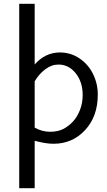

<svg xmlns="http://www.w3.org/2000/svg" viewBox="-20 -740 559 1000"><path d="M160.6 -75.2Q199.7 -53.7 240.2 -53.7Q280.8 -53.7 308.3 -67.6Q335.9 -81.5 358.9 -105.7Q381.8 -129.9 396.2 -166.5Q410.6 -203.1 410.6 -245.1Q410.6 -313 374.3 -358.4Q337.9 -403.8 284.7 -403.8Q248.5 -403.8 215.8 -379.2Q183.1 -354.5 160.6 -316.4ZM292 -466.8Q348.6 -466.8 394.5 -435.5Q440.4 -404.3 464.8 -354.2Q489.3 -304.2 489.3 -247.1Q489.3 -133.3 423.1 -62.3Q356.9 8.8 258.8 8.8Q217.8 8.8 160.6 -6.8V240.2H80.1V-720.2H160.6V-404.3Q215.8 -466.8 292 -466.8Z"/></svg>

Font: Molengo
Style: Regular
Weight: 400
Designer: moyogo
Foundry: moyogo
Version: Version 0.11; ttfautohint (v0.8) -G 32 -r 16 -x